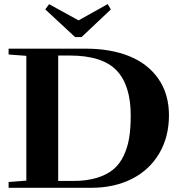

<svg xmlns="http://www.w3.org/2000/svg" viewBox="-20 -895 849 915"><path d="M337.9 -718.3 195.8 -850.1 213.9 -875 354.5 -797.9 493.2 -875.5 508.3 -850.1 368.7 -718.3ZM21 0V-27.8L105.5 -34.2V-628.9L21 -635.3V-663.1H387.7Q507.8 -663.1 596.7 -627Q685.5 -590.8 735.4 -518.6Q785.2 -446.3 785.2 -345.7Q785.2 -242.2 738.5 -163.3Q691.9 -84.5 607.9 -42.2Q523.9 0 414.6 0ZM257.3 -32.7H329.1Q393.6 -32.7 441.4 -47.4Q489.3 -62 520 -87.6Q550.8 -113.3 569.6 -153.3Q588.4 -193.4 595.7 -239Q603 -284.7 603 -343.8Q603 -489.7 534.9 -560.1Q466.8 -630.4 311.5 -630.4H257.3Z"/></svg>

Font: Elstob 14pt
Style: Bold
Weight: 700
Designer: Peter S. Baker
Version: Version 1.015